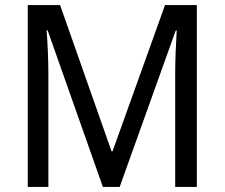

<svg xmlns="http://www.w3.org/2000/svg" viewBox="-20 -827 882 754"><path d="M384 -93H450L670 -707H674C671 -656 668 -594 668 -536V-93H753V-807H628L422 -233H418L216 -807H89V-93H170V-532C170 -593 167 -658 163 -708H167Z"/></svg>

Font: Noto Sans Kannada UI SemiCondensed SemiBold
Style: Regular
Weight: 600
Width: 4
Designer: Jelle Bosma - Monotype Design Team
Foundry: Monotype Imaging Inc.
Version: Version 2.006